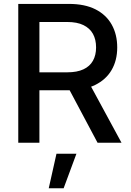

<svg xmlns="http://www.w3.org/2000/svg" viewBox="-20 -748 685 1006"><path d="M75.7 0V-727.5H341.8Q424.3 -727.5 480.5 -699Q536.6 -670.4 565.4 -618.9Q594.2 -567.4 594.2 -499.5Q594.2 -431.6 564.7 -381.1Q535.2 -330.6 478.3 -302.7Q421.4 -274.9 338.9 -274.9H139.2V-369.1H332.5Q383.8 -369.1 417.2 -384.8Q450.7 -400.4 467 -429.7Q483.4 -459 483.4 -499.5Q483.4 -541 467 -570.6Q450.7 -600.1 417.2 -616.5Q383.8 -632.8 332 -632.8H186.5V0ZM491.2 0 316.4 -328.6H438.5L616.7 0ZM235.4 238.3 275.9 57.6H380.4L313.5 238.3Z"/></svg>

Font: Inter 20pt Medium
Style: Regular
Weight: 500
Version: Version 4.001;git-66647c0bb